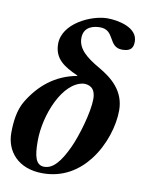

<svg xmlns="http://www.w3.org/2000/svg" viewBox="-84 -759 661 833"><g transform="rotate(10 246.5 -342.5)"><path d="M236 -429C141 -412 74 -355 28 -279C3 -238 -3 -184 -3 -136C-3 -57 51 13 161 13C250 13 316 -30 362 -89C415 -157 441 -246 441 -313C441 -398 383 -446 324 -480C265 -514 225 -546 225 -594C225 -646 271 -654 297 -654C365 -654 344 -575 408 -575C449 -575 456 -595 456 -619C456 -681 370 -698 322 -698C252 -698 130 -643 130 -552C130 -486 175 -458 236 -431ZM322 -342C322 -284 290 -176 265 -122C232 -51 201 -16 163 -16C125 -16 116 -55 116 -122C116 -236 178 -391 270 -401C293 -401 322 -393 322 -342Z"/></g></svg>

Font: STIXGeneral
Style: Bold Italic
Weight: 700
Italic angle: -16.33°
Designer: MicroPress Inc., with final additions and corrections provided by Coen Hoffman, Elsevier (retired)
Version: Version 1.1.0